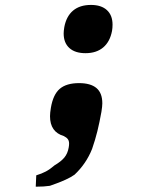

<svg xmlns="http://www.w3.org/2000/svg" viewBox="-20 -580 640 760"><path d="M196.5 74Q221.5 59.5 234.8 43.5Q248 27.5 252 3.5Q253.5 -5 253.5 -11.5Q253.5 -22.5 248.5 -29.2Q243.5 -36 232.5 -41.5Q178 -57.5 178 -120Q178 -133 181.5 -154Q190.5 -206.5 217 -228.8Q243.5 -251 293 -251Q338.5 -251 361.8 -231.5Q385 -212 385 -171Q385 -159.5 381.5 -137.5Q374 -95.5 365.5 -61Q357 -26.5 344.5 9.5Q321 68.5 275 111.5Q260 122 240.2 131Q220.5 140 203.2 146.2Q186 152.5 177.5 155.5Q155 159 121.5 159L123.5 114Q145 107.5 161.5 98.8Q178 90 196.5 74ZM232 -447.5Q232 -457.5 234.5 -472.5Q242.5 -515.5 269.2 -538Q296 -560.5 340 -560.5Q381 -560.5 403.2 -540Q425.5 -519.5 425.5 -482.5Q425.5 -469.5 423.5 -458Q415.5 -415 388.5 -392.2Q361.5 -369.5 318.5 -369.5Q277 -369.5 254.5 -390Q232 -410.5 232 -447.5Z"/></svg>

Font: JuliaMono Medium
Style: Italic
Weight: 500
Italic angle: -9°
Monospace: yes
Designer: cormullion
Foundry: corm
Version: Version 0.054; ttfautohint (v1.8.4)